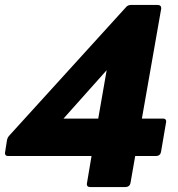

<svg xmlns="http://www.w3.org/2000/svg" viewBox="-27 -754 716 774"><path d="M480 0H336Q323 0 323 -12L342 -125H6Q-7 -125 -7 -137L1 -188Q3 -199 10 -207L480 -724Q488 -734 500 -734H609Q623 -734 623 -720L545 -276H630Q643 -276 643 -264Q643 -261 622 -141Q619 -126 603 -125H518L499 -16Q496 -1 480 0ZM369 -276 403 -471 229 -276Z"/></svg>

Font: YamahaIndonesia935. App XBold
Style: Italic
Weight: 800
Italic angle: -10°
Designer: Dalton Maag Ltd
Foundry: Dalton Maag Ltd
Version: Version 1.002; January 01, 2024; Regular/Italic